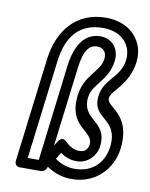

<svg xmlns="http://www.w3.org/2000/svg" viewBox="-87 -805 710 906"><g transform="rotate(10 268.5 -352.0)"><path d="M210 -104 257 -484C268 -574 294 -600 331 -600C360 -600 377 -580 373 -547C366 -486 291 -457 279 -357C260 -201 383 -204 375 -139C372 -115 358 -100 333 -100C309 -100 289 -108 263 -133C240 -155 225 -128 223 -125ZM198 -1C232 22 271 37 319 37C432 37 510 -45 522 -144C543 -318 420 -324 426 -371C430 -407 511 -448 525 -560C537 -656 469 -741 348 -741C203 -741 124 -636 107 -501L45 0C44 11 52 25 67 25H170C181 25 196 15 198 0ZM98 -25 157 -501C172 -620 230 -691 342 -691C438 -691 483 -628 475 -560C465 -476 386 -455 376 -371C362 -256 489 -286 472 -144C463 -69 410 -13 325 -13C288 -13 259 -24 230 -44L249 -76C273 -59 298 -50 327 -50C382 -50 419 -93 425 -139C440 -264 315 -243 329 -357C337 -423 411 -450 423 -547C430 -604 395 -650 337 -650C256 -650 218 -576 207 -484L151 -25Z"/></g></svg>

Font: Falling Sky
Style: CondOuObl
Weight: 400
Designer: Paul D. Hunt
Foundry: Adobe Systems Incorporated
Version: Version 1.02